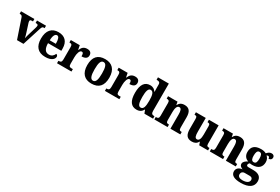

<svg xmlns="http://www.w3.org/2000/svg" viewBox="112 -2169 5569 3812"><g transform="rotate(30 2897.0 -263.0)"><path d="M76 -434 223 0H371L501 -409C518 -465 531 -480 557 -480H579V-536H372V-480H389C419 -480 431 -466 431 -449C431 -431 427 -417 421 -396L361 -196C352 -168 344 -135 339 -110C334 -142 325 -177 311 -218L251 -406C247 -419 243 -434 243 -449C243 -469 254 -480 283 -480H312V-536H6V-480C48 -480 63 -471 76 -434Z M872 10C1016 10 1072 -54 1072 -108C1072 -132 1056 -148 1035 -155C1014 -105 977 -67 913 -67C831 -67 788 -125 786 -256H1091V-308C1091 -467 1004 -550 861 -550C707 -550 619 -453 619 -265C619 -91 702 10 872 10ZM927 -322H788C789 -426 819 -482 865 -482C909 -482 927 -423 927 -322Z M1140 0H1471V-56H1439C1403 -56 1379 -64 1379 -123V-276C1379 -356 1403 -446 1451 -446C1486 -446 1493 -416 1493 -361C1573 -361 1623 -390 1623 -456C1623 -509 1593 -548 1521 -548C1447 -548 1406 -514 1376 -440H1371L1352 -536H1147V-480H1151C1192 -480 1213 -471 1213 -412V-128C1213 -65 1187 -56 1144 -56H1140Z M1929 10C2097 10 2184 -82 2184 -270C2184 -458 2089 -550 1932 -550C1765 -550 1678 -458 1678 -270C1678 -82 1773 10 1929 10ZM1931 -56C1869 -56 1846 -130 1846 -270C1846 -411 1868 -483 1930 -483C1993 -483 2016 -411 2016 -270C2016 -130 1994 -56 1931 -56Z M2238 0H2569V-56H2537C2501 -56 2477 -64 2477 -123V-276C2477 -356 2501 -446 2549 -446C2584 -446 2591 -416 2591 -361C2671 -361 2721 -390 2721 -456C2721 -509 2691 -548 2619 -548C2545 -548 2504 -514 2474 -440H2469L2450 -536H2245V-480H2249C2290 -480 2311 -471 2311 -412V-128C2311 -65 2285 -56 2242 -56H2238Z M2965 10C3038 10 3082 -22 3110 -75H3115L3144 0H3342V-56H3334C3289 -56 3265 -72 3265 -134V-760H3016V-704H3024C3065 -704 3099 -697 3099 -643V-588C3099 -550 3099 -506 3101 -476H3097C3070 -517 3032 -548 2963 -548C2843 -548 2774 -460 2774 -267C2774 -75 2843 10 2965 10ZM3016 -67C2962 -67 2941 -133 2941 -268C2941 -400 2962 -473 3016 -473C3080 -473 3099 -400 3099 -269C3099 -135 3080 -67 3016 -67Z M3372 0H3675V-56H3671C3630 -56 3609 -65 3609 -121V-306C3609 -387 3626 -460 3680 -460C3727 -460 3740 -410 3740 -325V0H3967V-56H3963C3921 -56 3905 -65 3905 -126V-357C3905 -492 3852 -550 3752 -550C3674 -550 3636 -516 3610 -467H3606L3593 -536H3377V-480H3381C3422 -480 3443 -471 3443 -416V-124C3443 -65 3419 -56 3377 -56H3372Z M4233 10C4299 10 4343 -16 4372 -69H4376L4400 0H4603V-56H4593C4559 -56 4536 -60 4536 -118V-536H4313V-480H4316C4350 -480 4371 -475 4371 -418V-230C4371 -138 4351 -80 4300 -80C4253 -80 4241 -132 4241 -222V-536H4015V-480H4019C4066 -480 4075 -466 4075 -409V-188C4075 -54 4121 10 4233 10Z M4643 0H4946V-56H4942C4901 -56 4880 -65 4880 -121V-306C4880 -387 4897 -460 4951 -460C4998 -460 5011 -410 5011 -325V0H5238V-56H5234C5192 -56 5176 -65 5176 -126V-357C5176 -492 5123 -550 5023 -550C4945 -550 4907 -516 4881 -467H4877L4864 -536H4648V-480H4652C4693 -480 4714 -471 4714 -416V-124C4714 -65 4690 -56 4648 -56H4643Z M5483 234C5674 234 5765 161 5765 41C5765 -56 5704 -112 5575 -112H5464C5438 -112 5420 -121 5420 -143C5420 -165 5437 -186 5451 -193C5462 -190 5492 -188 5505 -188C5649 -188 5713 -262 5713 -370C5713 -428 5689 -467 5659 -494C5668 -499 5678 -504 5692 -504C5706 -504 5725 -491 5725 -459C5777 -459 5794 -489 5794 -522C5794 -554 5771 -582 5729 -582C5680 -582 5651 -554 5623 -523C5590 -541 5554 -550 5505 -550C5359 -550 5294 -483 5294 -365C5294 -280 5341 -229 5402 -209C5346 -178 5308 -148 5308 -103C5308 -55 5347 -32 5384 -17C5306 -10 5254 33 5254 100C5254 188 5330 234 5483 234ZM5503 -250C5451 -250 5438 -298 5438 -364C5438 -433 5451 -487 5503 -487C5557 -487 5568 -435 5568 -365C5568 -297 5557 -250 5503 -250ZM5486 172C5424 172 5380 148 5380 99C5380 40 5424 23 5455 23H5571C5616 23 5638 45 5638 80C5638 137 5585 172 5486 172Z"/></g></svg>

Font: Noto Serif Devanagari SemiCondensed ExtraBold
Style: Regular
Weight: 800
Width: 4
Designer: Universal Thirst, Indian Type Foundry and the Monotype Design Team
Foundry: Monotype Imaging Inc.
Version: Version 2.004